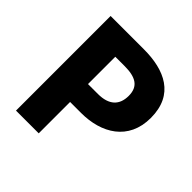

<svg xmlns="http://www.w3.org/2000/svg" viewBox="-191 -907 1069 1069"><g transform="rotate(45 343.5 -372.5)"><path d="M86 0H265V-247H352C510 -247 646 -325 646 -502C646 -686 511 -745 348 -745H86ZM265 -388V-603H338C424 -603 472 -577 472 -502C472 -429 430 -388 343 -388Z"/></g></svg>

Font: Noto Sans JP Black
Style: Regular
Weight: 900
Designer: Ryoko NISHIZUKA  (kana, bopomofo & ideographs); Paul D. Hunt (Latin, Greek & Cyrillic); Sandoll Communications , Soo-you
Foundry: Adobe
Version: Version 2.002;hotconv 1.0.116;makeotfexe 2.5.65601